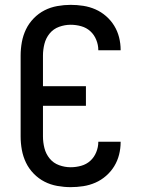

<svg xmlns="http://www.w3.org/2000/svg" viewBox="-20 -763 588 791"><path d="M271 8Q244 8 216 3Q188 -2 163.5 -14.5Q139 -27 119 -47.5Q99 -68 87 -93Q75 -118 70 -145.5Q65 -173 65 -201V-534Q65 -562 70 -589.5Q75 -617 87 -642Q99 -667 119 -687.5Q139 -708 163.5 -720.5Q188 -733 216 -738Q244 -743 271 -743Q297 -743 323 -739Q349 -735 373 -724.5Q397 -714 417 -696.5Q437 -679 450.5 -657Q464 -635 470.5 -609.5Q477 -584 477 -557V-556H385V-557Q385 -578 376.5 -599Q368 -620 352 -634.5Q336 -649 314.5 -655Q293 -661 271 -661Q247 -661 223.5 -652.5Q200 -644 184.5 -625Q169 -606 163 -582Q157 -558 157 -534V-408H334V-327H157V-201Q157 -177 163 -153Q169 -129 184.5 -110Q200 -91 223.5 -82.5Q247 -74 271 -74Q293 -74 314.5 -80Q336 -86 352 -100.5Q368 -115 376.5 -136Q385 -157 385 -178V-179H477V-178Q477 -151 470.5 -125.5Q464 -100 450.5 -78Q437 -56 417 -38.5Q397 -21 373 -10.5Q349 0 323 4Q297 8 271 8Z"/></svg>

Font: Iosevka Semi-Condensed Medium
Style: Regular
Weight: 500
Monospace: yes
Designer: Belleve Invis
Foundry: Belleve Invis
Version: Version 27.3.5